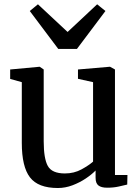

<svg xmlns="http://www.w3.org/2000/svg" viewBox="-20 -886 669 916"><path d="M491 9.5Q463.5 9.5 449.8 -1Q436 -11.5 436 -38V-72.5Q417.5 -53.5 388.8 -34.2Q360 -15 325.8 -2Q291.5 11 256 11Q162 11 123 -39.8Q84 -90.5 84 -204.5V-494L28.5 -509.5V-554.5L168.5 -567.5H169.5L188.5 -554.5V-212Q188.5 -129.5 208.2 -94Q228 -58.5 289.5 -58.5Q333.5 -58.5 369 -78Q404.5 -97.5 424 -115V-494L352 -510V-554.5L503.5 -567.5H505L528.5 -554.5V-51H588L587 -5.5Q570 -1.5 546 4Q522 9.5 491 9.5ZM161 -865.5 302.5 -733.5 443.5 -865.5 483 -833.5 347 -652.5H258L122 -833.5Z"/></svg>

Font: Merriweather
Style: Regular
Weight: 400
Designer: Eben Sorkin
Foundry: Eben Sorkin
Version: Version 2.100; ttfautohint (v1.7.19-72a1) -l 8 -r 50 -G 200 